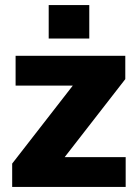

<svg xmlns="http://www.w3.org/2000/svg" viewBox="-20 -737 540 757"><path d="M28 0V-92L267 -399.5H41.5V-517H474V-425L235 -117.5H475.5V0ZM172 -585V-717H332V-585Z"/></svg>

Font: Public Sans ExtraBold
Style: Regular
Weight: 800
Designer: The Public Sans Project Authors: Dan O. Williams and USWDS (Libre Franklin designed by Pablo Impallari and Rodrigo Fuenz
Version: Version 1.007